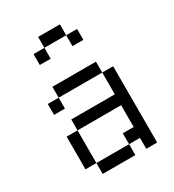

<svg xmlns="http://www.w3.org/2000/svg" viewBox="-181 -852 863 954"><g transform="rotate(-30 250.0 -375.0)"><path d="M312.5 -687.5H187.5V-750H312.5ZM62.5 -250H125V-62.5H62.5ZM62.5 -437.5H125V-375H62.5ZM125 -62.5H312.5V0H125ZM125 -312.5H375V-437.5H437.5V0H375V-62.5H312.5V-125H375V-250H125ZM125 -500H375V-437.5H125ZM125 -687.5H187.5V-625H125ZM312.5 -687.5H375V-625H312.5Z"/></g></svg>

Font: 寒蝉点阵体 16px
Style: Regular
Weight: 400
Designer: Designed by Warren2060
Foundry: ChillType
Version: Version 1.000